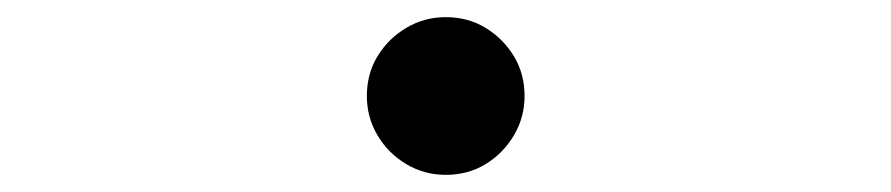

<svg xmlns="http://www.w3.org/2000/svg" viewBox="-20 -492 1040 224"><path d="M500 -288Q475 -288 454 -300.5Q433 -313 420.5 -334Q408 -355 408 -380Q408 -406 420.5 -426.5Q433 -447 454 -459.5Q475 -472 500 -472Q526 -472 546.5 -459.5Q567 -447 579.5 -426.5Q592 -406 592 -380Q592 -355 579.5 -334Q567 -313 546.5 -300.5Q526 -288 500 -288Z"/></svg>

Font: Noto Serif KR
Style: Regular
Weight: 400
Designer: Ryoko NISHIZUKA  (kana & ideographs); Frank Grießhammer (Latin, Greek & Cyrillic); Wenlong ZHANG  (bopomofo); Sandoll Co
Foundry: Adobe
Version: Version 2.003-H1;hotconv 1.1.1;makeotfexe 2.6.0